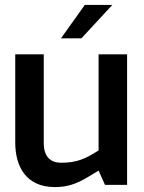

<svg xmlns="http://www.w3.org/2000/svg" viewBox="-20 -752 587 781"><path d="M42 -172C42 -75 86 9 203 9C284 9 326 -26 381 -58L407 0H497V-531H381V-140C327 -106 293 -90 228 -90C188 -90 158 -112 158 -170V-531H42ZM228 -596H311L437 -732H325Z"/></svg>

Font: Exo
Style: Demi Bold
Weight: 600
Designer: Natanael Gama
Version: Version 1.00